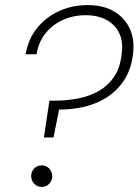

<svg xmlns="http://www.w3.org/2000/svg" viewBox="-20 -732 546 757"><path d="M153 -190 175 -335H193Q243 -335 289 -344Q335 -353 371.5 -374.5Q408 -396 431.5 -432Q455 -468 460 -522Q466 -568 450 -601.5Q434 -635 400 -653.5Q366 -672 318 -672Q268 -672 227 -653Q186 -634 159 -600Q132 -566 124 -518H81Q92 -580 127.5 -623Q163 -666 214.5 -689Q266 -712 325 -712Q385 -712 427 -688.5Q469 -665 490 -622.5Q511 -580 505 -524Q498 -451 458.5 -400.5Q419 -350 356 -325Q293 -300 213 -300L191 -190ZM145 5Q127 5 115 -7.5Q103 -20 103 -38Q103 -56 115 -68Q127 -80 145 -80Q162 -80 174 -67.5Q186 -55 186 -37Q186 -20 174 -7.5Q162 5 145 5Z"/></svg>

Font: DM Sans 20pt ExtraLight
Style: Italic
Weight: 250
Italic angle: -10°
Version: Version 4.004;gftools[0.9.30]